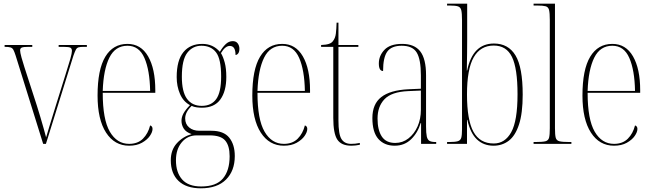

<svg xmlns="http://www.w3.org/2000/svg" viewBox="-20 -780 3537 1041"><path d="M65 -478Q58 -500 52.5 -510Q47 -520 36.5 -523Q26 -526 5 -526V-536H155V-526H135Q107 -526 98 -522Q89 -518 89 -507Q89 -496 96.5 -468.5Q104 -441 112 -417L180 -207Q189 -179 198.5 -146.5Q208 -114 216.5 -84.5Q225 -55 230 -35Q236 -55 248.5 -97Q261 -139 284 -212L335 -375Q353 -431 361.5 -461.5Q370 -492 370 -504Q370 -516 362.5 -521Q355 -526 324 -526H298V-536H451V-526H434Q416 -526 406.5 -523.5Q397 -521 391.5 -511Q386 -501 378 -478L229 0H214Z M680 10Q601 10 555 -61Q509 -132 509 -262Q509 -403 551 -472.5Q593 -542 671 -542Q744 -542 783 -474.5Q822 -407 822 -291V-277H537Q537 -132 575.5 -66Q614 0 680 0Q727 0 755 -28Q783 -56 794 -100Q807 -96 807 -81Q807 -64 792.5 -43Q778 -22 749.5 -6Q721 10 680 10ZM794 -287Q792 -400 763 -466Q734 -532 671 -532Q605 -532 573 -467.5Q541 -403 537 -287Z M1069 241Q990 241 948 201Q906 161 906 89Q906 33 938.5 -3Q971 -39 1019 -53Q989 -63 976.5 -82.5Q964 -102 964 -125Q964 -145 974.5 -164.5Q985 -184 1010 -210Q974 -229 956 -270.5Q938 -312 938 -362Q938 -453 974.5 -497.5Q1011 -542 1077 -542Q1135 -542 1172 -499Q1185 -522 1202.5 -539.5Q1220 -557 1242 -557Q1260 -557 1269 -544.5Q1278 -532 1278 -516Q1278 -499 1271.5 -490.5Q1265 -482 1257 -482Q1257 -531 1226 -531Q1201 -531 1178 -492Q1190 -472 1198.5 -440.5Q1207 -409 1207 -363Q1207 -285 1174.5 -240.5Q1142 -196 1075 -196Q1062 -196 1046.5 -198Q1031 -200 1019 -206Q1000 -187 992 -170.5Q984 -154 984 -138Q984 -107 1005.5 -89Q1027 -71 1061 -71H1126Q1193 -71 1223 -33.5Q1253 4 1253 66Q1253 146 1205.5 193.5Q1158 241 1069 241ZM1074 -206Q1126 -206 1152.5 -243Q1179 -280 1179 -365Q1179 -460 1151.5 -496Q1124 -532 1072 -532Q1025 -532 995.5 -494Q966 -456 966 -364Q966 -282 994 -244Q1022 -206 1074 -206ZM1071 231Q1152 231 1188.5 188Q1225 145 1225 67Q1225 10 1201 -18Q1177 -46 1117 -46H1046Q997 -46 965.5 -8.5Q934 29 934 89Q934 155 967.5 193Q1001 231 1071 231Z M1519 10Q1440 10 1394 -61Q1348 -132 1348 -262Q1348 -403 1390 -472.5Q1432 -542 1510 -542Q1583 -542 1622 -474.5Q1661 -407 1661 -291V-277H1376Q1376 -132 1414.5 -66Q1453 0 1519 0Q1566 0 1594 -28Q1622 -56 1633 -100Q1646 -96 1646 -81Q1646 -64 1631.5 -43Q1617 -22 1588.5 -6Q1560 10 1519 10ZM1633 -287Q1631 -400 1602 -466Q1573 -532 1510 -532Q1444 -532 1412 -467.5Q1380 -403 1376 -287Z M1885 10Q1831 10 1809 -23Q1787 -56 1787 -141V-526H1721V-536Q1748 -537 1763 -542Q1778 -547 1785 -557Q1798 -573 1801 -598Q1804 -623 1805 -657H1815V-536H1923V-526H1815V-127Q1815 -52 1831.5 -26Q1848 0 1883 0Q1896 0 1906 -1Q1916 -2 1931 -5V5Q1906 10 1885 10Z M2120 10Q2064 10 2031.5 -26.5Q1999 -63 1999 -140Q1999 -216 2047 -253.5Q2095 -291 2193 -296L2262 -299V-371Q2262 -458 2239.5 -495Q2217 -532 2158 -532Q2103 -532 2080 -500.5Q2057 -469 2057 -395Q2034 -395 2034 -436Q2034 -478 2064.5 -510Q2095 -542 2160 -542Q2227 -542 2258.5 -501.5Q2290 -461 2290 -372V-95Q2290 -58 2294 -40Q2298 -22 2309 -16Q2320 -10 2341 -10H2345V0H2263V-113H2261Q2245 -60 2209 -25Q2173 10 2120 10ZM2123 -5Q2163 -5 2194.5 -29.5Q2226 -54 2244 -94.5Q2262 -135 2262 -185V-289L2193 -286Q2103 -282 2065 -242.5Q2027 -203 2027 -137Q2027 -75 2050 -40Q2073 -5 2123 -5Z M2656 10Q2602 10 2566 -24Q2530 -58 2514 -130H2512V0H2404V-10H2417Q2448 -10 2462.5 -14.5Q2477 -19 2481 -33.5Q2485 -48 2485 -79V-671Q2485 -708 2481 -724.5Q2477 -741 2463 -745.5Q2449 -750 2419 -750H2404V-760H2513V-561Q2513 -534 2512.5 -493Q2512 -452 2511 -398H2513Q2543 -544 2658 -544Q2736 -544 2775 -479.5Q2814 -415 2814 -267Q2814 -166 2794 -105Q2774 -44 2738.5 -17Q2703 10 2656 10ZM2657 -2Q2718 -2 2752 -63.5Q2786 -125 2786 -269Q2786 -409 2756 -471Q2726 -533 2657 -533Q2585 -533 2548.5 -469.5Q2512 -406 2512 -268Q2512 -129 2547 -65.5Q2582 -2 2657 -2Z M2873 0V-10H2884Q2921 -10 2937 -14Q2953 -18 2957 -33.5Q2961 -49 2961 -84V-672Q2961 -709 2957 -725.5Q2953 -742 2938.5 -746Q2924 -750 2894 -750H2873V-760H2989V-84Q2989 -49 2993 -33.5Q2997 -18 3013.5 -14Q3030 -10 3066 -10H3078V0Z M3309 10Q3230 10 3184 -61Q3138 -132 3138 -262Q3138 -403 3180 -472.5Q3222 -542 3300 -542Q3373 -542 3412 -474.5Q3451 -407 3451 -291V-277H3166Q3166 -132 3204.5 -66Q3243 0 3309 0Q3356 0 3384 -28Q3412 -56 3423 -100Q3436 -96 3436 -81Q3436 -64 3421.5 -43Q3407 -22 3378.5 -6Q3350 10 3309 10ZM3423 -287Q3421 -400 3392 -466Q3363 -532 3300 -532Q3234 -532 3202 -467.5Q3170 -403 3166 -287Z"/></svg>

Font: Noto Serif Display Condensed Thin
Style: Regular
Weight: 100
Width: 3
Designer: Monotype Design Team
Foundry: Monotype Imaging Inc.
Version: Version 2.009